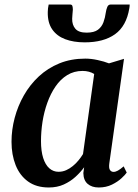

<svg xmlns="http://www.w3.org/2000/svg" viewBox="-20 -820 610 850"><path d="M464 -97.5Q461 -75.5 467 -67.2Q473 -59 482.5 -59Q491.5 -59 502 -64.8Q512.5 -70.5 527.5 -83.5L541 -56Q535.5 -47.5 518.5 -31.5Q501.5 -15.5 475.8 -2.8Q450 10 417 10Q386.5 10 368 -6Q349.5 -22 349 -54L352.5 -79.5Q336.5 -57.5 314 -37Q291.5 -16.5 262.2 -3.2Q233 10 196 10Q141 10 104.2 -16.5Q67.5 -43 49.2 -89Q31 -135 31 -192.5Q31 -245.5 45 -298.2Q59 -351 85.8 -398Q112.5 -445 152 -481.8Q191.5 -518.5 243 -539.5Q294.5 -560.5 357.5 -560.5Q383.5 -560.5 412.2 -554.2Q441 -548 462.5 -539.5L529 -559.5ZM397 -492.5Q386.5 -499 373.5 -502.5Q360.5 -506 345.5 -506Q307.5 -506 277.5 -487.5Q247.5 -469 225.8 -437.2Q204 -405.5 189.5 -365Q175 -324.5 168.2 -281Q161.5 -237.5 161.5 -195.5Q161.5 -151 171.2 -120.5Q181 -90 198.5 -74.8Q216 -59.5 239 -59.5Q257 -59.5 272.8 -66.5Q288.5 -73.5 302.2 -84.8Q316 -96 327.5 -110Q339 -124 347.5 -138ZM290 -800Q298.5 -800 300.5 -793.5Q302.5 -787 302.5 -777Q302 -768 300.8 -757Q299.5 -746 299.5 -737Q299 -709.5 313.8 -692.5Q328.5 -675.5 363.5 -675.5Q396.5 -675.5 413.5 -688.2Q430.5 -701 438 -721.5Q445.5 -742 448.5 -765Q450.5 -778.5 455 -789.2Q459.5 -800 470 -800H554Q554 -796.5 553.8 -792.5Q553.5 -788.5 552.5 -783Q539.5 -704.5 489.2 -668.5Q439 -632.5 355 -632.5Q305.5 -632.5 268.5 -646.5Q231.5 -660.5 211 -690.2Q190.5 -720 191.5 -766.5Q191.5 -774.5 192.5 -783Q193.5 -791.5 195.5 -800Z"/></svg>

Font: Merriweather 36pt SemiBold
Style: Italic
Weight: 600
Italic angle: -7.8°
Version: Version 2.101